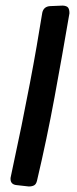

<svg xmlns="http://www.w3.org/2000/svg" viewBox="-20 -589 280 694"><path d="M132.8 -543Q137.7 -565.4 161.1 -566.9L207 -568.8Q221.2 -567.9 226.1 -561.5Q231 -555.2 231 -541Q205.1 -389.2 177.2 -238Q149.4 -86.9 113.8 64Q110.8 76.7 103.5 80.8Q96.2 85 84 85L40 80.1Q29.3 79.1 23.7 73.5Q18.1 67.9 18.1 58.1Q18.1 56.6 18.1 54.4Q18.1 52.2 19 49.8Q41 -52.2 57.9 -135Q74.7 -217.8 88.1 -288.3Q101.6 -358.9 112.3 -420.7Q123 -482.4 132.8 -543Z"/></svg>

Font: Gochi Hand
Style: Regular
Weight: 400
Designer: Juan Pablo del Peral
Foundry: Juan Pablo del Peral
Version: Version 1.001